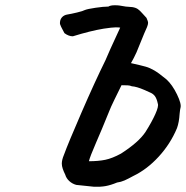

<svg xmlns="http://www.w3.org/2000/svg" viewBox="-20 -684 707 730"><path d="M666 -273Q665 -271 663 -252Q661 -219 653 -197Q628 -137 583.5 -88.5Q539 -40 487 -15Q467 -4 453.5 2Q440 8 425 10Q401 20 381.5 23.5Q362 27 337 26L270 19Q255 15 243.5 4.5Q232 -6 228 -20Q222 -32 218.5 -42.5Q215 -53 215 -62Q215 -76 223 -95Q239 -139 290 -256.5Q341 -374 381 -455Q391 -480 437 -579Q431 -580 420 -580Q407 -580 374 -575Q325 -567 257 -546Q241 -546 225 -558Q219 -570 215.5 -576Q212 -582 208 -593Q207 -608 215 -617.5Q223 -627 237 -629Q250 -631 273 -636.5Q296 -642 303 -646Q313 -650 343.5 -654.5Q374 -659 392 -659Q400 -664 416 -664Q428 -664 434 -663Q458 -658 483 -657Q496 -655 504 -649.5Q512 -644 521 -633.5Q530 -623 537 -616Q543 -603 543 -597Q543 -591 539 -581Q535 -571 528 -556L499 -485Q489 -463 478 -444Q518 -435 534 -430.5Q550 -426 567 -416Q584 -406 613 -382Q635 -362 653 -325Q671 -288 666 -273ZM580 -290Q576 -309 569 -318.5Q562 -328 549 -333L529 -342Q499 -355 481 -356Q475 -359 465.5 -359.5Q456 -360 442 -360Q429 -334 414.5 -304Q400 -274 396 -263Q364 -184 345 -141Q322 -88 318 -71Q354 -71 380.5 -76.5Q407 -82 440 -100Q507 -143 533 -182Q557 -220 570.5 -250Q584 -280 580 -290Z"/></svg>

Font: Caveat
Style: Bold
Weight: 700
Designer: Pablo Impallari
Foundry: Pablo Impallari
Version: Version 1.500; ttfautohint (v1.6)